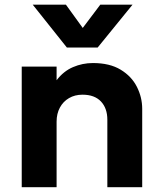

<svg xmlns="http://www.w3.org/2000/svg" viewBox="-20 -784 682 804"><path d="M71 0V-505H217V-448Q246 -486 285.8 -503Q325.5 -520 369 -520Q439.5 -520 485.2 -492.2Q531 -464.5 553.2 -420.5Q575.5 -376.5 575.5 -328V0H429.5V-282.5Q429.5 -330.5 402.8 -359Q376 -387.5 325.5 -387.5Q293.5 -387.5 269 -373.2Q244.5 -359 230.8 -333.5Q217 -308 217 -274.5V0ZM260 -585 117 -764.5H256L326.5 -667L400 -764.5H535L389 -585Z"/></svg>

Font: Geologica SemiBold
Style: Regular
Weight: 600
Designer: Sindre Bremnes, Frode Helland
Foundry: Monokrom Skriftforlag AS
Version: Version 1.010;gftools[0.9.28]